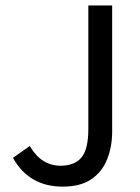

<svg xmlns="http://www.w3.org/2000/svg" viewBox="-20 -676 517 708"><path d="M211.4 12.2Q86.9 12.2 27.8 -93.8L89.8 -137.7Q112.3 -99.6 140.6 -82.3Q168.9 -64.9 203.1 -64.9Q254.9 -64.9 280.3 -95.2Q305.7 -125.5 305.7 -199.7V-655.8H393.6V-191.4Q393.6 -134.8 375 -88.4Q356.4 -42 316.4 -14.9Q276.4 12.2 211.4 12.2Z"/></svg>

Font: Varta Light Medium
Style: Regular
Weight: 500
Version: Version 1.004